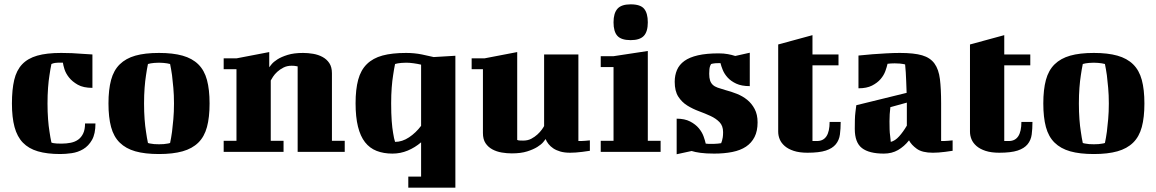

<svg xmlns="http://www.w3.org/2000/svg" viewBox="-20 -700 5330 885"><path d="M406 -295Q364 -295 338.5 -309.5Q313 -324 298 -343Q283 -362 277 -381.5Q271 -401 270 -411H246Q239 -411 234 -410Q229 -409 225 -408Q221 -406 217 -405Q212 -381 208 -353Q204 -329 201.5 -295.5Q199 -262 199 -223Q199 -184 201.5 -151Q204 -118 208 -94Q212 -66 217 -43Q221 -41 228 -40Q233 -39 242 -38.5Q251 -38 264 -38Q286 -38 306 -42Q326 -46 340.5 -56.5Q355 -67 363.5 -85Q372 -103 372 -131H420Q420 -83 404 -55Q388 -27 363.5 -12.5Q339 2 310.5 6Q282 10 258 10Q197 10 154.5 -2.5Q112 -15 85.5 -42.5Q59 -70 47 -114.5Q35 -159 35 -223Q35 -287 45.5 -331.5Q56 -376 82 -403.5Q108 -431 151.5 -443.5Q195 -456 262 -456Q286 -456 311.5 -455Q337 -454 358 -452Q383 -450 406 -449Z M644 -223Q644 -184 646.5 -150.5Q649 -117 653 -93Q657 -64 662 -41Q667 -39 675 -38Q688 -35 713 -35Q737 -35 751 -38Q759 -39 764 -41Q769 -64 773 -93Q776 -117 779 -150.5Q782 -184 782 -223Q782 -262 779 -295Q776 -328 773 -353Q769 -381 764 -405Q758 -406 750 -408Q743 -409 733.5 -410Q724 -411 713 -411Q700 -411 691 -410Q682 -409 675 -408Q667 -406 662 -405Q657 -381 653 -353Q649 -328 646.5 -295Q644 -262 644 -223ZM480 -223Q480 -287 492 -331.5Q504 -376 532 -403.5Q560 -431 604 -443.5Q648 -456 713 -456Q777 -456 821.5 -443.5Q866 -431 894 -403.5Q922 -376 934 -331.5Q946 -287 946 -223Q946 -159 934 -114.5Q922 -70 894 -42.5Q866 -15 821.5 -2.5Q777 10 713 10Q648 10 604 -2.5Q560 -15 532 -42.5Q504 -70 492 -114.5Q480 -159 480 -223Z M1011 -431H1070L1221 -460V-390Q1223 -393 1232 -404Q1241 -415 1259 -426.5Q1277 -438 1306 -447Q1335 -456 1377 -456Q1400 -456 1423.5 -452Q1447 -448 1466.5 -437.5Q1486 -427 1498 -409Q1510 -391 1510 -362V-51H1569V0H1352V-394Q1350 -394 1346 -395Q1338 -397 1324 -397Q1303 -397 1286.5 -388.5Q1270 -380 1258 -369Q1246 -358 1238.5 -346.5Q1231 -335 1228 -329V-51H1287V0H1011V-51H1070V-381H1011Z M1862 114H1921V-44Q1893 -20 1859.5 -6Q1826 8 1789 8Q1748 8 1716 -4.5Q1684 -17 1662.5 -44.5Q1641 -72 1630 -116.5Q1619 -161 1619 -224Q1619 -288 1631 -332.5Q1643 -377 1671 -404.5Q1699 -432 1743 -444Q1787 -456 1852 -456Q1890 -456 1924.5 -449Q1959 -442 1979 -437L2079 -443V165H1862ZM1801 -46Q1834 -46 1865.5 -67Q1897 -88 1921 -120V-402Q1904 -406 1885.5 -408.5Q1867 -411 1852 -411Q1839 -411 1830 -410Q1821 -409 1814 -408Q1806 -406 1801 -405Q1796 -381 1792 -353Q1788 -329 1785.5 -296Q1783 -263 1783 -224Q1783 -176 1785.5 -142.5Q1788 -109 1792 -87Q1796 -61 1801 -46Z M2154 -431H2213L2364 -460V-55Q2366 -54 2370 -53Q2374 -52 2392 -52Q2413 -52 2429 -60.5Q2445 -69 2457 -80Q2469 -91 2477 -102Q2485 -113 2488 -119V-449H2646V-50H2659Q2668 -50 2677 -51L2699 -53V-5Q2681 -2 2664 0Q2650 2 2634 3Q2618 4 2608 4Q2582 4 2563 -1.5Q2544 -7 2530.5 -16Q2517 -25 2508 -36.5Q2499 -48 2495 -59Q2493 -56 2484 -45Q2475 -34 2456.5 -22.5Q2438 -11 2409.5 -2Q2381 7 2339 7Q2316 7 2292.5 3Q2269 -1 2249.5 -11.5Q2230 -22 2218 -40Q2206 -58 2206 -87V-381H2154Z M2749 -441H2808L2966 -465V-51H3025V0H2749V-51H2808V-391H2749ZM2808 -597Q2808 -639 2826 -659.5Q2844 -680 2887 -680Q2932 -680 2949 -659.5Q2966 -639 2966 -597Q2966 -554 2947.5 -534.5Q2929 -515 2887 -515Q2844 -515 2826 -534.5Q2808 -554 2808 -597Z M3293 -454Q3316 -454 3335 -450.5Q3354 -447 3369 -442L3436 -457V-303Q3398 -303 3373.5 -314.5Q3349 -326 3334 -342.5Q3319 -359 3311.5 -377.5Q3304 -396 3301 -409H3293Q3284 -409 3277.5 -408.5Q3271 -408 3266 -407Q3261 -406 3258 -405Q3255 -401 3253 -395Q3251 -390 3250 -381Q3249 -372 3249 -360Q3249 -341 3253 -329Q3257 -317 3265.5 -309Q3274 -301 3288 -296Q3302 -291 3323 -285Q3350 -278 3376.5 -267.5Q3403 -257 3424 -240Q3445 -223 3458.5 -197.5Q3472 -172 3472 -136Q3472 -96 3458 -68.5Q3444 -41 3418.5 -24Q3393 -7 3355.5 0.5Q3318 8 3272 8Q3234 8 3208.5 4.5Q3183 1 3168 -4L3099 11V-153Q3136 -153 3161 -140Q3186 -127 3201 -109Q3216 -91 3223 -71.5Q3230 -52 3233 -38Q3239 -37 3244 -37H3273Q3282 -37 3289 -38Q3297 -39 3304 -40Q3306 -44 3308 -51Q3310 -57 3311.5 -67Q3313 -77 3313 -91Q3313 -120 3296.5 -137Q3280 -154 3255 -165.5Q3230 -177 3201.5 -187.5Q3173 -198 3148 -213.5Q3123 -229 3106.5 -254.5Q3090 -280 3090 -323Q3090 -353 3100.5 -377.5Q3111 -402 3134.5 -419Q3158 -436 3197 -445Q3236 -454 3293 -454Z M3567 -495 3725 -538V-449H3845V-399H3725V-50H3746Q3804 -50 3804 -138H3855Q3855 -106 3851.5 -80Q3848 -54 3832.5 -35Q3817 -16 3786.5 -6Q3756 4 3702 4Q3665 4 3639 -4.5Q3613 -13 3597 -27Q3581 -41 3574 -58Q3567 -75 3567 -93Z M4318 -50H4331Q4340 -50 4349 -51L4371 -53V-5Q4353 -2 4336 0Q4322 2 4306 3Q4290 4 4280 4Q4231 4 4206 -14Q4181 -32 4170 -53Q4148 -25 4119.5 -8.5Q4091 8 4054 8Q3986 8 3953 -17.5Q3920 -43 3920 -106Q3920 -128 3920.5 -148Q3921 -168 3923 -183Q3925 -201 3927 -215L4159 -272Q4158 -301 4157 -325.5Q4156 -350 4155 -367Q4153 -387 4152 -403Q4149 -404 4143 -405Q4138 -406 4128 -407Q4118 -408 4104 -408Q4095 -408 4087 -407.5Q4079 -407 4071 -406Q4068 -392 4061 -372.5Q4054 -353 4039 -335.5Q4024 -318 3999.5 -305.5Q3975 -293 3937 -293V-444Q3969 -447 4002 -450Q4031 -452 4064 -454Q4097 -456 4128 -456Q4193 -456 4230.5 -445Q4268 -434 4287.5 -407Q4307 -380 4312.5 -335Q4318 -290 4318 -223ZM4086 -46Q4106 -51 4124.5 -71.5Q4143 -92 4160 -121V-227L4084 -206Q4082 -190 4081 -173.5Q4080 -157 4080 -141Q4080 -121 4080.5 -104Q4081 -87 4083 -74Q4084 -59 4086 -46Z M4451 -495 4609 -538V-449H4729V-399H4609V-50H4630Q4688 -50 4688 -138H4739Q4739 -106 4735.5 -80Q4732 -54 4716.5 -35Q4701 -16 4670.5 -6Q4640 4 4586 4Q4549 4 4523 -4.5Q4497 -13 4481 -27Q4465 -41 4458 -58Q4451 -75 4451 -93Z M4953 -223Q4953 -184 4955.5 -150.5Q4958 -117 4962 -93Q4966 -64 4971 -41Q4976 -39 4984 -38Q4997 -35 5022 -35Q5046 -35 5060 -38Q5068 -39 5073 -41Q5078 -64 5082 -93Q5085 -117 5088 -150.5Q5091 -184 5091 -223Q5091 -262 5088 -295Q5085 -328 5082 -353Q5078 -381 5073 -405Q5067 -406 5059 -408Q5052 -409 5042.5 -410Q5033 -411 5022 -411Q5009 -411 5000 -410Q4991 -409 4984 -408Q4976 -406 4971 -405Q4966 -381 4962 -353Q4958 -328 4955.5 -295Q4953 -262 4953 -223ZM4789 -223Q4789 -287 4801 -331.5Q4813 -376 4841 -403.5Q4869 -431 4913 -443.5Q4957 -456 5022 -456Q5086 -456 5130.5 -443.5Q5175 -431 5203 -403.5Q5231 -376 5243 -331.5Q5255 -287 5255 -223Q5255 -159 5243 -114.5Q5231 -70 5203 -42.5Q5175 -15 5130.5 -2.5Q5086 10 5022 10Q4957 10 4913 -2.5Q4869 -15 4841 -42.5Q4813 -70 4801 -114.5Q4789 -159 4789 -223Z"/></svg>

Font: Bigshot One
Style: Regular
Weight: 400
Designer: Gesine Todt
Foundry: Gesine Todt
Version: Version 1.000